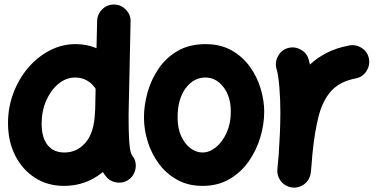

<svg xmlns="http://www.w3.org/2000/svg" viewBox="-20 -759 1671 853"><path d="M316.4 -563Q365.2 -563 408.7 -544.9L411.6 -666.5Q412.6 -696.8 434.8 -718.3Q457 -739.7 487.8 -738.8Q518.1 -738.3 539.6 -715.8Q561 -693.4 560.1 -663.1L551.3 -248.5Q551.3 -173.3 553.7 -136.5Q556.2 -99.6 559.8 -86.4Q563.5 -73.2 566.4 -69.3Q585.9 -45.9 582.8 -14.9Q579.6 16.1 556.2 35.6Q532.7 55.2 501.5 52Q470.2 48.8 451.2 25.4Q443.4 15.6 437 5.4Q361.8 66.9 264.6 66.9Q191.9 66.9 135.7 31Q79.6 -4.9 47.6 -67.9Q15.6 -130.9 15.6 -211.9Q15.6 -282.2 39.6 -345.7Q63.5 -409.2 105.2 -458Q147 -506.8 201.2 -534.9Q255.4 -563 316.4 -563ZM165 -209.5Q165 -147.9 191.4 -114.7Q217.8 -81.5 266.6 -81.5Q322.3 -81.5 360.6 -126Q398.9 -170.4 401.9 -261.2Q401.9 -265.6 402.8 -269.5L404.8 -364.7Q390.6 -387.2 367.2 -400.9Q343.8 -414.6 314.5 -414.6Q273.4 -414.6 239.5 -386.5Q205.6 -358.4 185.3 -312Q165 -265.6 165 -209.5Z M893.1 -563Q959.5 -563 1008.5 -535.4Q1057.6 -507.8 1089.8 -463.1Q1122.1 -418.5 1137.9 -365.7Q1153.8 -313 1153.8 -262.7Q1153.8 -207.5 1136.7 -149.7Q1119.6 -91.8 1085.4 -42.7Q1051.3 6.3 999.8 36.6Q948.2 66.9 879.9 66.9Q816.4 66.9 767.8 40Q719.2 13.2 686.3 -31Q653.3 -75.2 636.5 -129.2Q619.6 -183.1 619.6 -237.3Q619.6 -292 635.7 -349.1Q651.9 -406.2 685.1 -454.8Q718.3 -503.4 770 -533.2Q821.8 -563 893.1 -563ZM893.1 -414.6Q839.8 -414.6 804.4 -366.5Q769 -318.4 769 -237.3Q769 -188.5 785.2 -153.6Q801.3 -118.7 826.7 -100.1Q852.1 -81.5 879.9 -81.5Q910.6 -81.5 939.5 -105Q968.3 -128.4 986.8 -169.4Q1005.4 -210.4 1005.4 -262.7Q1005.4 -330.6 972.4 -372.6Q939.5 -414.6 893.1 -414.6Z M1279.3 74.2Q1269.5 73.2 1260.7 69.8Q1231 58.6 1218.3 29.3Q1210.4 11.7 1212.4 -7.3Q1212.9 -10.7 1212.9 -14.6Q1214.4 -28.8 1215.6 -43.7Q1216.8 -58.6 1218.3 -73.2Q1221.2 -116.2 1223.4 -164.6Q1225.6 -212.9 1225.6 -259.8Q1225.6 -320.8 1220.9 -374.5Q1216.3 -428.2 1208.5 -453.1Q1200.2 -481.9 1215.1 -509.5Q1230 -537.1 1258.8 -545.4Q1287.6 -553.7 1315.2 -539.1Q1342.8 -524.4 1351.1 -495.6Q1354.5 -484.4 1356.9 -472.2Q1389.2 -502.4 1432.1 -524.4Q1475.1 -546.4 1531.7 -557.1Q1561.5 -562.5 1587.6 -545.4Q1613.8 -528.3 1619.1 -498Q1624.5 -468.3 1607.4 -442.1Q1590.3 -416 1560.1 -410.6Q1489.7 -397 1451.7 -355Q1413.6 -313 1395.5 -242.4Q1377.4 -171.9 1367.7 -72.3Q1364.7 -29.3 1360.8 7.3Q1359.9 17.1 1356.4 25.9Q1345.2 55.7 1315.9 68.4Q1298.3 76.2 1279.3 74.2Z"/></svg>

Font: Mikhak-DS1-FD ExtraBold
Style: Regular
Weight: 800
Designer: Amin Abedi
Version: Version 3.2